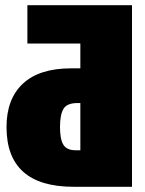

<svg xmlns="http://www.w3.org/2000/svg" viewBox="-20 -716 554 736"><path d="M486 0H262Q5 0 5 -229Q5 -337 68 -395.5Q131 -454 252 -454H288V-549H85V-696H486ZM288 -140V-321H277Q237 -321 223.5 -299Q210 -277 210 -229Q210 -182 223 -161Q236 -140 270 -140Z"/></svg>

Font: Fira Sans Extra Condensed Black
Style: Regular
Weight: 900
Width: 1
Designer: Carrois Corporate & Edenspiekermann AG
Foundry: Carrois Corporate GbR & Edenspiekermann AG
Version: Version 4.203